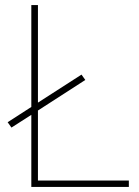

<svg xmlns="http://www.w3.org/2000/svg" viewBox="-20 -734 546 754"><path d="M103 0H486V-25H129V-300L315 -420L300 -441L129 -331V-714H103V-314L10 -254L25 -233L103 -283Z"/></svg>

Font: Noto Sans Malayalam Thin
Style: Regular
Weight: 100
Designer: Jelle Bosma - Monotype Design Team
Foundry: Monotype Imaging Inc.
Version: Version 2.104